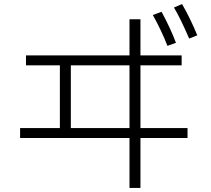

<svg xmlns="http://www.w3.org/2000/svg" viewBox="-20 -880 1040 946"><path d="M912 -690Q868 -792 837 -843L877 -860Q918 -789 952 -706ZM805 -654Q776 -729 733 -806L776 -822Q819 -743 847 -669ZM618 -200H79V-249H275V-558H108V-607H618V-785H672V-607H875V-558H672V-249H904V-200H672V46H618ZM329 -558V-249H618V-558Z"/></svg>

Font: IBM Plex Sans JP Light
Style: Regular
Weight: 300
Designer: Mike Abbink; Paul van der Laan; Pieter van Rosmalen; Wujin Sim; Yejin Wi; Jinhee Kim; Boomi Park; Yona Kim; Kichan Ma
Foundry: Sandoll Inc.
Version: Version 1.002